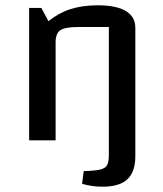

<svg xmlns="http://www.w3.org/2000/svg" viewBox="-20 -530 616 725"><path d="M491 -425V60Q491 119 461 147Q431 175 367 175Q326 175 290 164L296 116Q338 115 357.5 110.5Q377 106 384 94Q391 82 391 55V-428H275Q226 -428 208 -416Q190 -404 190 -370V0H90V-500H136L163 -450Q201 -481 246 -495.5Q291 -510 349 -510Q419 -510 455 -488.5Q491 -467 491 -425Z"/></svg>

Font: Changa
Style: Regular
Weight: 400
Designer: Eduardo Rodriguez Tunni
Foundry: Eduardo Rodriguez Tunni
Version: Version 2.002; ttfautohint (v1.5.10-5e6f)